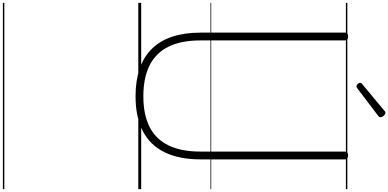

<svg xmlns="http://www.w3.org/2000/svg" viewBox="-700 -1052 2690 1330"><g transform="rotate(90 645.0 -387.0)"><path d="M647 19Q538 19 455.5 -9.5Q373 -38 317.5 -94.5Q262 -151 234 -235.5Q206 -320 206 -432V-1434Q206 -1444 212 -1448.5Q218 -1453 232 -1453Q247 -1453 253.5 -1448.5Q260 -1444 260 -1434V-430Q260 -298 303 -210Q346 -122 432.5 -78.5Q519 -35 647 -35Q775 -35 860 -78.5Q945 -122 987.5 -210Q1030 -298 1030 -430V-1434Q1030 -1444 1036.5 -1448.5Q1043 -1453 1056 -1453Q1084 -1453 1084 -1434V-432Q1084 -283 1035 -182.5Q986 -82 888.5 -31.5Q791 19 647 19ZM579 -1511Q571 -1511 562.5 -1519.5Q554 -1528 554 -1535Q554 -1538 555 -1541.5Q556 -1545 560 -1549L745 -1703Q749 -1707 752 -1709.5Q755 -1712 761 -1712Q767 -1712 774.5 -1706.5Q782 -1701 787 -1693Q792 -1685 792 -1678Q792 -1674 791 -1671Q790 -1668 784 -1663L593 -1518Q588 -1516 585.5 -1513.5Q583 -1511 579 -1511ZM0 928H1290V938H0ZM0 -20H1290V0H0ZM0 -505H1290V-500H0ZM0 -1448H1290V-1438H0Z"/></g></svg>

Font: Playwrite ID Guides
Style: Regular
Weight: 400
Designer: Veronika Burian, José Scaglione
Foundry: TypeTogether
Version: Version 1.003